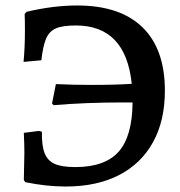

<svg xmlns="http://www.w3.org/2000/svg" viewBox="-20 -670 657 701"><path d="M262 -650Q418 -650 500 -570.5Q582 -491 582 -339Q582 -229 538.5 -150.5Q495 -72 414 -30.5Q333 11 220 11Q149 11 72 -5L67 -13Q69 -91 69 -112Q69 -141 67 -185L122 -192L133 -189Q132 -138 143 -110.5Q154 -83 180 -71.5Q206 -60 255 -60Q363 -60 413 -116Q463 -172 464 -296H430Q293 -296 176 -286L170 -292L184 -363Q246 -360 312 -360Q404 -360 461 -364Q439 -577 257 -577Q209 -577 184.5 -566.5Q160 -556 148.5 -529.5Q137 -503 131 -450L66 -444Q71 -496 71 -559Q71 -600 70 -619L77 -627Q175 -650 262 -650Z"/></svg>

Font: Alegreya SC Medium
Style: Regular
Weight: 500
Designer: Juan Pablo del Peral
Foundry: Huerta Tipografica
Version: Version 2.007; ttfautohint (v1.6)